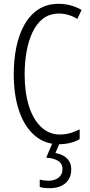

<svg xmlns="http://www.w3.org/2000/svg" viewBox="-20 -745 471 1005"><path d="M289 -674Q240 -674 206 -648Q172 -622 150.5 -577Q129 -532 119 -475Q109 -418 109 -357Q109 -261 131.5 -190Q154 -119 195.5 -80Q237 -41 293 -41Q325 -41 351.5 -49.5Q378 -58 397 -68V-17Q376 -4 348 3Q320 10 288 10Q216 10 163 -34.5Q110 -79 81 -161.5Q52 -244 52 -358Q52 -432 65.5 -498Q79 -564 107.5 -615Q136 -666 180.5 -695.5Q225 -725 287 -725Q351 -725 407 -693L385 -646Q362 -660 337.5 -667Q313 -674 289 -674ZM353 141Q353 188 322.5 214Q292 240 239 240Q209 240 188 234V195Q210 201 233 201Q266 201 286.5 185Q307 169 307 141Q307 110 283.5 96.5Q260 83 222 80L256 0H294L270 56Q310 63 331.5 85Q353 107 353 141Z"/></svg>

Font: Noto Sans Telugu ExtraCondensed Light
Style: Regular
Weight: 300
Width: 2
Designer: Jelle Bosma - Monotype Design Team
Foundry: Monotype Imaging Inc.
Version: Version 2.005; ttfautohint (v1.8.4.7-5d5b)